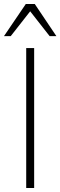

<svg xmlns="http://www.w3.org/2000/svg" viewBox="-42 -947 304 967"><path d="M90 0V-705H130V0ZM-22 -765 88 -927H133L242 -765H208L110 -890L12 -765Z"/></svg>

Font: Nunito Sans 12pt ExtraLight SemiCondensed
Style: Regular
Weight: 200
Width: 4
Version: Version 3.101;gftools[0.9.27]